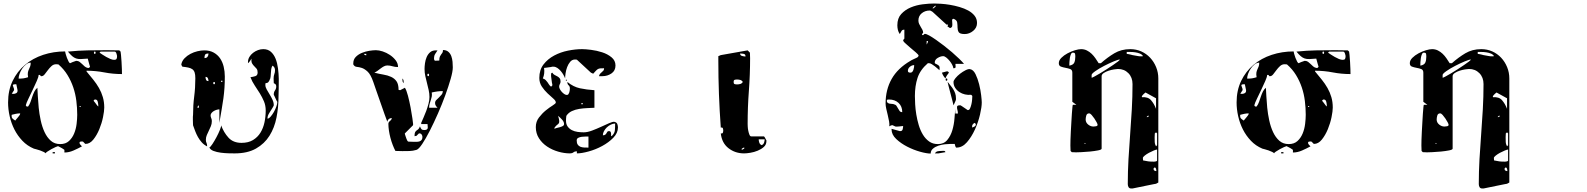

<svg xmlns="http://www.w3.org/2000/svg" viewBox="-20 -847 9040 1094"><path d="M667 -553Q668 -551 669.5 -533.5Q671 -516 672.5 -494.5Q674 -473 674.5 -452.5Q675 -432 675 -425Q623 -425 574 -434.5Q525 -444 473 -444V-440Q493 -416 511.5 -393Q530 -370 544 -345.5Q558 -321 566 -293.5Q574 -266 574 -234Q574 -214 567 -179.5Q560 -145 546 -111Q532 -77 512 -52Q492 -27 467 -27Q465 -27 460 -33Q455 -39 453 -40L447 -41Q444 -41 438.5 -40Q433 -39 433 -33Q433 -29 438 -22.5Q443 -16 447 -13Q425 -1 399 10.5Q373 22 347 22V7Q347 7 343 4Q339 1 334 -2Q329 -5 323 -8Q317 -11 313 -13Q313 -14 310 -14Q308 -14 296.5 -9Q285 -4 272.5 3Q260 10 249.5 17Q239 24 240 27Q238 23 228.5 18.5Q219 14 208 10Q197 6 186.5 3.5Q176 1 173 0Q135 -16 107.5 -45Q80 -74 62 -109.5Q44 -145 35 -185Q26 -225 26 -263Q26 -332 52 -386Q78 -440 122.5 -477.5Q167 -515 226 -534.5Q285 -554 351 -554Q351 -551 354 -540Q357 -529 361.5 -517Q366 -505 371 -496Q376 -487 380 -487Q381 -487 386.5 -490Q392 -493 393 -493L413 -500H417Q426 -500 433.5 -494.5Q441 -489 448 -482Q455 -475 462.5 -468.5Q470 -462 480 -460H487Q488 -461 490.5 -463.5Q493 -466 493 -467Q493 -468 490 -476.5Q487 -485 487 -487L480 -513Q456 -511 440.5 -510.5Q425 -510 413.5 -514Q402 -518 391.5 -527Q381 -536 367 -553Q427 -559 478 -560Q529 -561 589 -561L660 -560ZM520 -540Q525 -540 525 -546.5Q525 -553 520 -553Q515 -553 515 -546.5Q515 -540 520 -540ZM547 -547Q553 -543 563.5 -536Q574 -529 585.5 -522.5Q597 -516 609 -511Q621 -506 631 -506Q641 -506 644 -511.5Q647 -517 647 -527Q647 -531 643.5 -542Q640 -553 633 -553H553ZM155 -490Q141 -490 128.5 -480Q116 -470 106.5 -456Q97 -442 91.5 -426.5Q86 -411 86 -399Q102 -399 113 -400.5Q124 -402 140 -407Q137 -425 139 -434.5Q141 -444 144.5 -451.5Q148 -459 151.5 -467.5Q155 -476 155 -490ZM140 -240Q149 -252 154 -266.5Q159 -281 164 -296Q169 -311 175.5 -324.5Q182 -338 193 -347Q194 -330 195.5 -299.5Q197 -269 200.5 -233.5Q204 -198 212 -161Q220 -124 234 -94Q248 -64 269.5 -45Q291 -26 323 -26Q354 -26 373 -43.5Q392 -61 402.5 -86.5Q413 -112 416.5 -141Q420 -170 420 -193Q420 -232 415 -272Q410 -312 397.5 -349Q385 -386 364.5 -419.5Q344 -453 313 -480L300 -481Q285 -481 273.5 -470.5Q262 -460 252.5 -447Q243 -434 234.5 -423.5Q226 -413 217 -413H213L212 -414Q210 -416 210 -417L207 -420H200Q200 -409 189.5 -385.5Q179 -362 166.5 -335.5Q154 -309 142 -284.5Q130 -260 127 -247Q129 -241 133 -240ZM80 -333 73 -367H67Q64 -367 58.5 -366Q53 -365 53 -360Q53 -358 56.5 -350Q60 -342 60 -340V-333Q59 -331 53.5 -323Q48 -315 47 -313Q50 -312 57 -312Q64 -312 72 -316Q80 -320 80 -330ZM540 -247Q540 -254 537 -267Q534 -280 523 -280H520Q517 -279 513 -273Q516 -270 523.5 -260Q531 -250 533 -247Q536 -243 540 -240ZM440 -240Q441 -243 437 -243Q433 -243 433 -240Q434 -237 436.5 -237Q439 -237 440 -240ZM95 -201Q83 -201 70.5 -198.5Q58 -196 47 -193Q46 -191 46 -187Q46 -177 51.5 -171.5Q57 -166 67 -160Q68 -162 72 -166.5Q76 -171 80.5 -176.5Q85 -182 88.5 -186.5Q92 -191 93 -193Q94 -194 94.5 -197Q95 -200 95 -201ZM280 27V20H293V27Z M1393 -493Q1393 -509 1401 -522.5Q1409 -536 1422 -546Q1435 -556 1450 -561.5Q1465 -567 1480 -567Q1507 -567 1524 -551.5Q1541 -536 1550.5 -512Q1560 -488 1564 -457.5Q1568 -427 1568.5 -397.5Q1569 -368 1568 -341.5Q1567 -315 1567 -299Q1567 -236 1555.5 -177.5Q1544 -119 1515.5 -73.5Q1487 -28 1438.5 -0.5Q1390 27 1317 27Q1305 27 1283 26.5Q1261 26 1238 23Q1215 20 1196.5 13Q1178 6 1173 -7Q1179 -9 1190.5 -26.5Q1202 -44 1213.5 -65.5Q1225 -87 1233 -107Q1241 -127 1240 -133Q1255 -92 1282 -62.5Q1309 -33 1356 -33Q1395 -33 1421.5 -49Q1448 -65 1464 -91Q1480 -117 1487 -150Q1494 -183 1494 -217Q1494 -246 1484 -269.5Q1474 -293 1460.5 -315Q1447 -337 1432 -359Q1417 -381 1407 -407Q1421 -409 1434.5 -413Q1448 -417 1448 -434Q1448 -448 1442 -455.5Q1436 -463 1429 -469.5Q1422 -476 1416.5 -485.5Q1411 -495 1413 -513Q1411 -509 1405 -500Q1399 -491 1393 -487ZM1160 -13Q1142 -22 1129.5 -36Q1117 -50 1108 -66Q1099 -82 1092.5 -99Q1086 -116 1080 -133Q1080 -136 1079.5 -145Q1079 -154 1079 -163.5Q1079 -173 1079 -181.5Q1079 -190 1080 -193Q1080 -247 1086.5 -297Q1093 -347 1093 -401Q1093 -422 1089 -434Q1085 -446 1076 -452.5Q1067 -459 1053 -462Q1039 -465 1020 -467Q1018 -468 1015.5 -473Q1013 -478 1013 -480Q1017 -500 1031.5 -515Q1046 -530 1065 -540Q1084 -550 1105 -555Q1126 -560 1144 -560Q1175 -560 1197.5 -547.5Q1220 -535 1234 -514.5Q1248 -494 1254.5 -467Q1261 -440 1261 -411Q1261 -376 1259 -346.5Q1257 -317 1253 -287Q1249 -257 1243 -223.5Q1237 -190 1230 -147V-224Q1224 -224 1215 -221.5Q1206 -219 1198.5 -214.5Q1191 -210 1185.5 -203.5Q1180 -197 1180 -190Q1180 -181 1183.5 -174Q1187 -167 1187 -157Q1187 -141 1181.5 -128Q1176 -115 1170 -102.5Q1164 -90 1158.5 -77.5Q1153 -65 1153 -50Q1153 -40 1156.5 -33Q1160 -26 1160 -17ZM1168 -542Q1153 -542 1149 -536Q1145 -530 1145 -516Q1157 -516 1162.5 -523.5Q1168 -531 1168 -542ZM1560 -267Q1559 -268 1556 -273.5Q1553 -279 1550 -286Q1547 -293 1544 -299Q1541 -305 1540 -307V-310Q1540 -322 1547 -332Q1554 -342 1554 -354Q1554 -361 1551.5 -365Q1549 -369 1540 -373L1539 -400Q1539 -415 1543 -424.5Q1547 -434 1547 -447Q1547 -464 1533 -473Q1532 -472 1529.5 -467Q1527 -462 1527 -460Q1526 -458 1525 -449.5Q1524 -441 1523.5 -430.5Q1523 -420 1522 -411Q1521 -402 1520 -400Q1513 -382 1508 -378Q1503 -374 1499.5 -374Q1496 -374 1494 -373.5Q1492 -373 1492 -363Q1492 -351 1499.5 -337.5Q1507 -324 1516 -309.5Q1525 -295 1532.5 -279Q1540 -263 1540 -247Q1540 -246 1537.5 -241Q1535 -236 1533 -233Q1527 -222 1515.5 -205Q1504 -188 1504 -171Q1512 -171 1522 -182.5Q1532 -194 1540.5 -209Q1549 -224 1554.5 -239.5Q1560 -255 1560 -264ZM1168 -385Q1168 -393 1164.5 -401Q1161 -409 1151 -409Q1151 -400 1154 -392.5Q1157 -385 1168 -385ZM1247 -387H1240V-380H1247ZM1200 -367Q1205 -367 1205 -373.5Q1205 -380 1200 -380Q1195 -380 1195 -373.5Q1195 -367 1200 -367ZM1113 -247Q1105 -242 1105 -233H1113Z M2473 -560Q2466 -550 2459.5 -539.5Q2453 -529 2453 -516Q2453 -500 2461 -501Q2469 -502 2483 -502Q2483 -518 2486.5 -525Q2490 -532 2493.5 -536.5Q2497 -541 2500.5 -546Q2504 -551 2504 -562Q2523 -562 2534.5 -552Q2546 -542 2551.5 -527Q2557 -512 2558.5 -495Q2560 -478 2560 -463Q2560 -440 2548 -398Q2536 -356 2517.5 -305Q2499 -254 2475.5 -200.5Q2452 -147 2429 -102Q2406 -57 2386 -27Q2366 3 2353 7Q2332 13 2313.5 13.5Q2295 14 2273 14L2233 13Q2225 -2 2217.5 -21.5Q2210 -41 2204.5 -62Q2199 -83 2196 -103.5Q2193 -124 2193 -141Q2193 -151 2201.5 -157Q2210 -163 2213 -173Q2212 -174 2210 -174Q2201 -174 2194.5 -168Q2188 -162 2187 -153Q2182 -166 2170.5 -198Q2159 -230 2146.5 -266.5Q2134 -303 2122.5 -335Q2111 -367 2107 -380Q2092 -423 2074.5 -439Q2057 -455 2041.5 -460Q2026 -465 2013 -466Q2000 -467 1993 -480V-486Q1993 -508 2007 -522.5Q2021 -537 2041.5 -545.5Q2062 -554 2084 -557.5Q2106 -561 2122 -561Q2139 -561 2160.5 -554Q2182 -547 2201.5 -534Q2221 -521 2234.5 -503.5Q2248 -486 2248 -465Q2230 -465 2216 -469.5Q2202 -474 2187 -474Q2177 -474 2167.5 -469Q2158 -464 2149 -457Q2140 -450 2131 -443.5Q2122 -437 2113 -433Q2140 -426 2164.5 -422Q2189 -418 2208.5 -409Q2228 -400 2239.5 -383.5Q2251 -367 2251 -335L2260 -333Q2263 -335 2273.5 -340Q2284 -345 2287 -347Q2296 -334 2304.5 -301.5Q2313 -269 2319.5 -234.5Q2326 -200 2330 -171.5Q2334 -143 2334 -139Q2334 -134 2333 -133L2287 -87Q2286 -86 2287.5 -81.5Q2289 -77 2291 -70.5Q2293 -64 2295.5 -57.5Q2298 -51 2300 -47Q2302 -42 2307 -40L2337 -39Q2345 -39 2354 -39Q2363 -39 2370.5 -41.5Q2378 -44 2382.5 -50Q2387 -56 2387 -67Q2387 -74 2382.5 -80.5Q2378 -87 2370 -87H2367Q2365 -86 2360 -80Q2355 -74 2353 -73L2342 -71Q2342 -87 2345 -93Q2348 -99 2352.5 -102.5Q2357 -106 2362.5 -110Q2368 -114 2373 -127Q2377 -116 2381.5 -111Q2386 -106 2397 -106Q2407 -106 2411.5 -109Q2416 -112 2417 -116.5Q2418 -121 2417 -127.5Q2416 -134 2416 -140H2380V-147Q2385 -159 2393 -176.5Q2401 -194 2408.5 -214.5Q2416 -235 2421.5 -255.5Q2427 -276 2427 -294Q2427 -314 2422.5 -334Q2418 -354 2413 -373.5Q2408 -393 2403.5 -413Q2399 -433 2399 -454Q2399 -468 2401.5 -486.5Q2404 -505 2411 -521.5Q2418 -538 2430.5 -549Q2443 -560 2463 -560ZM2067 -540H2053Q2058 -532 2067 -532ZM2420 -413Q2425 -413 2425 -420Q2425 -427 2420 -427Q2415 -427 2415 -420Q2415 -413 2420 -413ZM2280 -373Q2275 -379 2274 -383Q2273 -387 2273 -393V-400Q2278 -394 2279 -390Q2280 -386 2280 -380ZM2473 -233Q2466 -240 2462.5 -246Q2459 -252 2459 -260Q2459 -270 2466 -277Q2473 -284 2481 -291.5Q2489 -299 2496 -307.5Q2503 -316 2503 -328Q2474 -328 2440 -320Q2442 -307 2440 -296.5Q2438 -286 2434.5 -276Q2431 -266 2428 -255.5Q2425 -245 2425 -233Z M3367 -233Q3348 -232 3325.5 -231Q3303 -230 3280.5 -226.5Q3258 -223 3238.5 -214Q3219 -205 3207 -187Q3206 -184 3205.5 -173.5Q3205 -163 3205 -160Q3205 -139 3214.5 -126Q3224 -113 3238.5 -105.5Q3253 -98 3271 -95.5Q3289 -93 3306 -93Q3327 -93 3353.5 -103Q3380 -113 3405 -124.5Q3430 -136 3450.5 -145Q3471 -154 3480 -153Q3494 -150 3497.5 -140Q3501 -130 3501 -121Q3501 -89 3474.5 -62Q3448 -35 3411 -15Q3374 5 3334 16Q3294 27 3267 27V15Q3255 15 3247.5 21Q3240 27 3228 27Q3195 27 3160.5 17Q3126 7 3097.5 -12Q3069 -31 3051 -59Q3033 -87 3033 -123Q3033 -154 3051 -177.5Q3069 -201 3090 -218Q3111 -235 3129 -246Q3147 -257 3147 -263Q3147 -273 3132.5 -285.5Q3118 -298 3100 -315Q3082 -332 3067.5 -353.5Q3053 -375 3053 -403Q3053 -449 3077 -480Q3101 -511 3137.5 -530.5Q3174 -550 3216.5 -558.5Q3259 -567 3297 -567Q3316 -567 3348 -563Q3380 -559 3411 -549Q3442 -539 3464.5 -520.5Q3487 -502 3487 -474Q3487 -444 3464 -428.5Q3441 -413 3413 -413H3393Q3395 -422 3399.5 -427Q3404 -432 3409 -436Q3414 -440 3418 -444.5Q3422 -449 3422 -458Q3409 -458 3401.5 -457.5Q3394 -457 3388 -454Q3382 -451 3376 -444.5Q3370 -438 3360 -427L3347 -433L3267 -507L3257 -508Q3240 -508 3229 -495Q3218 -482 3211.5 -464.5Q3205 -447 3202.5 -429Q3200 -411 3200 -400Q3197 -409 3190.5 -420.5Q3184 -432 3175 -442.5Q3166 -453 3155.5 -460Q3145 -467 3134 -467H3127Q3125 -466 3118 -465Q3111 -464 3103.5 -463Q3096 -462 3089.5 -461Q3083 -460 3080 -460Q3085 -428 3073 -400Q3083 -397 3089 -391Q3095 -385 3099.5 -378.5Q3104 -372 3108.5 -365Q3113 -358 3120 -353Q3124 -356 3127 -360V-367Q3126 -368 3125 -375Q3124 -382 3123 -390Q3122 -398 3121 -405Q3120 -412 3120 -413V-421Q3120 -425 3120.5 -428Q3121 -431 3127 -433Q3132 -424 3140 -420Q3148 -416 3155.5 -412Q3163 -408 3168.5 -401.5Q3174 -395 3174 -383Q3174 -374 3170 -368Q3166 -362 3166 -353Q3166 -347 3170.5 -338.5Q3175 -330 3181.5 -323Q3188 -316 3195.5 -311Q3203 -306 3210 -306Q3216 -306 3219 -310.5Q3222 -315 3224 -321Q3226 -327 3226.5 -333.5Q3227 -340 3227 -344Q3227 -355 3220 -361Q3213 -367 3213 -377V-380Q3247 -352 3284.5 -344Q3322 -336 3367 -333ZM3207 -387Q3204 -386 3204 -390Q3204 -394 3207 -393Q3210 -393 3210 -390Q3210 -387 3207 -387ZM3300 -260H3293V-253H3300ZM3194 -140Q3194 -153 3182 -166Q3170 -179 3160 -187Q3166 -167 3166.5 -158Q3167 -149 3164 -144.5Q3161 -140 3154.5 -135.5Q3148 -131 3140 -120Q3139 -119 3139 -117Q3139 -114 3140 -113Q3144 -116 3153 -118Q3162 -120 3171 -122.5Q3180 -125 3187 -129Q3194 -133 3194 -140ZM3485 -143Q3473 -143 3460.5 -137Q3448 -131 3438 -121.5Q3428 -112 3421.5 -100Q3415 -88 3415 -76Q3424 -76 3428.5 -79.5Q3433 -83 3435.5 -87.5Q3438 -92 3440.5 -96Q3443 -100 3450 -100Q3456 -100 3458.5 -96.5Q3461 -93 3461.5 -88Q3462 -83 3462 -78.5Q3462 -74 3462 -71Q3463 -71 3467 -73Q3482 -88 3483.5 -104.5Q3485 -121 3485 -143ZM3333 -69Q3328 -69 3317 -69Q3306 -69 3294.5 -67.5Q3283 -66 3274.5 -61.5Q3266 -57 3266 -47Q3266 -32 3271.5 -23.5Q3277 -15 3286.5 -11Q3296 -7 3308 -6.5Q3320 -6 3333 -6Z M4347 -43Q4347 -23 4332.5 -10Q4318 3 4297.5 11.5Q4277 20 4255.5 23.5Q4234 27 4220 27Q4169 27 4131 -2.5Q4093 -32 4087 -87Q4097 -85 4099 -91.5Q4101 -98 4101 -103Q4101 -109 4099 -115.5Q4097 -122 4087 -120Q4080 -216 4076.5 -310.5Q4073 -405 4073 -501V-527L4087 -533L4240 -560L4253 -547L4254 -515Q4254 -421 4247 -329Q4240 -237 4240 -141Q4240 -138 4240.5 -126.5Q4241 -115 4243.5 -102.5Q4246 -90 4250 -80Q4254 -70 4260 -70H4333Q4334 -70 4336.5 -66Q4339 -62 4340 -60Q4341 -58 4343.5 -53Q4346 -48 4347 -47ZM4228 -525Q4228 -538 4218 -540Q4208 -542 4197 -542Q4197 -531 4208.5 -528Q4220 -525 4228 -525ZM4213 -380Q4207 -389 4198 -391.5Q4189 -394 4180 -394Q4171 -394 4165.5 -392Q4160 -390 4160 -380Q4160 -370 4165.5 -368Q4171 -366 4180 -366Q4189 -366 4198 -368.5Q4207 -371 4213 -380ZM4303 -53Q4303 -44 4306.5 -34Q4310 -24 4320 -20Q4330 -24 4333.5 -34Q4337 -44 4337 -53ZM4220 0Q4221 -1 4221 -3Q4221 -6 4220 -7Q4218 -6 4213 -3.5Q4208 -1 4207 0Q4206 1 4206 3Q4206 6 4207 7Z M5520 -300Q5519 -303 5513 -307Q5496 -305 5478.5 -309Q5461 -313 5446.5 -322.5Q5432 -332 5422.5 -346.5Q5413 -361 5413 -380Q5413 -388 5424 -401.5Q5435 -415 5450.5 -427Q5466 -439 5482 -447Q5498 -455 5507 -453Q5526 -450 5538.5 -424.5Q5551 -399 5559 -367Q5567 -335 5570.5 -305Q5574 -275 5574 -263Q5574 -237 5564 -194Q5554 -151 5535 -109Q5516 -67 5489.5 -36.5Q5463 -6 5430 -6Q5427 -6 5427 -7Q5425 -9 5422.5 -16.5Q5420 -24 5420 -27H5397Q5384 -27 5364.5 -25Q5345 -23 5327 -17Q5309 -11 5296 0Q5283 11 5283 28Q5260 28 5222.5 17.5Q5185 7 5149 -11.5Q5113 -30 5086.5 -55Q5060 -80 5060 -110V-113L5107 -100H5110Q5121 -100 5123.5 -111Q5126 -122 5126 -129Q5123 -129 5116.5 -128Q5110 -127 5103 -126.5Q5096 -126 5089.5 -125.5Q5083 -125 5080 -127Q5079 -127 5073.5 -130Q5068 -133 5067 -133Q5066 -134 5063 -134Q5061 -134 5060 -133Q5058 -133 5053 -130.5Q5048 -128 5047 -127Q5049 -138 5046 -155Q5043 -172 5038.5 -190.5Q5034 -209 5030 -226.5Q5026 -244 5026 -257Q5026 -336 5060.5 -397Q5095 -458 5167 -500Q5168 -501 5173.5 -504Q5179 -507 5186 -510Q5193 -513 5199 -516Q5205 -519 5207 -520Q5208 -521 5210.5 -523.5Q5213 -526 5213 -527Q5214 -527 5214 -530Q5214 -535 5199 -548Q5184 -561 5166.5 -575.5Q5149 -590 5136 -602.5Q5123 -615 5127 -620L5133 -627V-678Q5122 -678 5117.5 -671.5Q5113 -665 5107 -653Q5099 -664 5096 -677Q5093 -690 5093 -703Q5093 -743 5115 -767Q5137 -791 5169 -804.5Q5201 -818 5237.5 -822.5Q5274 -827 5303 -827Q5318 -827 5342 -825.5Q5366 -824 5393 -819.5Q5420 -815 5447.5 -807Q5475 -799 5497 -787Q5519 -775 5533 -757.5Q5547 -740 5547 -716Q5547 -689 5525 -671Q5503 -653 5477 -653Q5449 -653 5442.5 -664Q5436 -675 5436 -689.5Q5436 -704 5434 -718.5Q5432 -733 5413 -740Q5405 -739 5405 -731.5Q5405 -724 5406 -715Q5407 -706 5405.5 -698Q5404 -690 5393 -687Q5384 -693 5381 -695Q5378 -697 5378 -698Q5378 -699 5380 -700.5Q5382 -702 5382 -707H5373L5293 -780Q5292 -781 5287 -783.5Q5282 -786 5280 -787H5277Q5251 -787 5232 -771.5Q5213 -756 5213 -730Q5213 -720 5217 -711Q5221 -702 5226.5 -693.5Q5232 -685 5236 -677Q5240 -669 5240 -660Q5240 -659 5237 -656.5Q5234 -654 5233 -653Q5233 -652 5234 -651V-649Q5234 -648 5235 -648Q5236 -648 5237.5 -647Q5239 -646 5240 -647Q5241 -647 5243.5 -650Q5246 -653 5247 -653Q5247 -654 5250 -654Q5258 -654 5275 -644.5Q5292 -635 5313.5 -620Q5335 -605 5359 -586.5Q5383 -568 5405 -549Q5427 -530 5445 -512.5Q5463 -495 5473 -483H5424Q5424 -475 5425 -466.5Q5426 -458 5412 -458Q5412 -465 5406 -477Q5400 -489 5391 -500Q5382 -511 5372 -519Q5362 -527 5354 -527Q5340 -527 5323 -517Q5306 -507 5306 -490Q5306 -486 5310.5 -484Q5315 -482 5320 -479.5Q5325 -477 5329.5 -473Q5334 -469 5334 -460L5333 -447Q5329 -450 5322 -456.5Q5315 -463 5306.5 -469.5Q5298 -476 5289 -481.5Q5280 -487 5273 -487H5267Q5223 -449 5208 -403Q5193 -357 5193 -300Q5193 -281 5194.5 -253Q5196 -225 5201 -194.5Q5206 -164 5215 -134Q5224 -104 5238.5 -80Q5253 -56 5274 -41Q5295 -26 5324 -26Q5358 -26 5377.5 -49.5Q5397 -73 5406.5 -105.5Q5416 -138 5418.5 -172Q5421 -206 5423 -227V-200H5438Q5438 -212 5435.5 -219.5Q5433 -227 5433 -237Q5433 -243 5437.5 -245Q5442 -247 5447 -247H5453Q5455 -246 5461 -242Q5467 -238 5473.5 -233.5Q5480 -229 5486 -225Q5492 -221 5493 -220H5497Q5503 -220 5507.5 -230Q5512 -240 5515 -253Q5518 -266 5519 -278.5Q5520 -291 5520 -297ZM5300 -800Q5302 -801 5307 -806.5Q5312 -812 5313 -813Q5312 -814 5310 -814Q5307 -814 5307 -813Q5305 -812 5300 -807Q5295 -802 5293 -800ZM5260 -613V-593L5267 -607Q5268 -609 5268 -613ZM5189 -476Q5176 -476 5164.5 -466.5Q5153 -457 5153 -443Q5153 -437 5157.5 -435Q5162 -433 5167 -433Q5174 -433 5178 -437.5Q5182 -442 5184.5 -449Q5187 -456 5188 -463.5Q5189 -471 5189 -476ZM5380 -440Q5383 -439 5387 -433Q5381 -426 5375.5 -417.5Q5370 -409 5367 -400Q5353 -415 5347 -433L5373 -440ZM5373 -387Q5368 -387 5368 -393.5Q5368 -400 5373 -400Q5378 -400 5378 -393.5Q5378 -387 5373 -387ZM5427 -280Q5427 -278 5425 -273Q5423 -268 5420.5 -263Q5418 -258 5416 -253Q5414 -248 5413 -247Q5413 -248 5408 -268Q5403 -288 5396.5 -312Q5390 -336 5385 -356Q5380 -376 5380 -377V-380Q5388 -369 5396.5 -359Q5405 -349 5411.5 -338.5Q5418 -328 5422.5 -315.5Q5427 -303 5427 -286ZM5121 -208Q5121 -241 5100 -260.5Q5079 -280 5046 -280Q5043 -280 5038 -279.5Q5033 -279 5033 -273Q5033 -265 5037.5 -261.5Q5042 -258 5048.5 -256.5Q5055 -255 5062 -255Q5069 -255 5073 -253Q5083 -251 5088 -244Q5093 -237 5097 -229Q5101 -221 5106 -214.5Q5111 -208 5121 -208ZM5540 -140Q5539 -143 5533 -147Q5519 -139 5519 -127Q5519 -122 5520 -120Q5525 -122 5532.5 -126Q5540 -130 5540 -137ZM5327 27H5307Q5313 17 5323 15Q5333 13 5344 13Q5347 13 5356 12.5Q5365 12 5367 20Z M6567 200Q6566 200 6550.5 203Q6535 206 6513.5 210.5Q6492 215 6469.5 219.5Q6447 224 6433 227H6426Q6415 227 6410.5 219.5Q6406 212 6406 202Q6406 131 6410 60Q6414 -11 6419.5 -82Q6425 -153 6429 -224.5Q6433 -296 6433 -368Q6433 -406 6409.5 -430Q6386 -454 6350 -454Q6343 -454 6327.5 -451.5Q6312 -449 6296.5 -444Q6281 -439 6269 -431Q6257 -423 6257 -413V0Q6257 6 6236.5 10Q6216 14 6190.5 16.5Q6165 19 6141 20Q6117 21 6111 21L6087 20L6080 13L6079 -18Q6079 -29 6079.5 -50.5Q6080 -72 6081.5 -97.5Q6083 -123 6084.5 -150.5Q6086 -178 6087.5 -200Q6089 -222 6090.5 -236Q6092 -250 6093 -250H6113L6090 -267V-433Q6090 -449 6078 -453.5Q6066 -458 6051.5 -460.5Q6037 -463 6025 -467.5Q6013 -472 6013 -487Q6013 -503 6027.5 -517.5Q6042 -532 6062.5 -543Q6083 -554 6104.5 -560.5Q6126 -567 6140 -567Q6158 -567 6173 -559.5Q6188 -552 6200 -540.5Q6212 -529 6222 -514.5Q6232 -500 6240 -487H6253Q6290 -520 6329.5 -543.5Q6369 -567 6420 -567Q6454 -567 6483 -554Q6512 -541 6533.5 -518Q6555 -495 6567.5 -464.5Q6580 -434 6580 -400V193ZM6400 -540Q6407 -539 6413 -538Q6418 -537 6423.5 -535.5Q6429 -534 6433 -533Q6453 -530 6461 -528Q6469 -526 6483 -526Q6490 -526 6493 -527Q6487 -537 6474.5 -542Q6462 -547 6448 -549Q6434 -551 6420.5 -551Q6407 -551 6400 -551ZM6073 -473Q6095 -477 6101 -490Q6107 -503 6107 -524Q6107 -534 6105.5 -540.5Q6104 -547 6093 -547Q6086 -547 6082 -538Q6078 -529 6076 -517Q6074 -505 6073.5 -493.5Q6073 -482 6073 -477ZM6200 -404Q6203 -404 6216 -411Q6229 -418 6247 -428.5Q6265 -439 6285 -452Q6305 -465 6322 -476.5Q6339 -488 6350 -496.5Q6361 -505 6361 -508Q6352 -508 6325.5 -497Q6299 -486 6271 -471.5Q6243 -457 6221.5 -442Q6200 -427 6200 -420ZM6567 -287 6507 -320Q6506 -320 6498 -312.5Q6490 -305 6487 -300Q6486 -299 6486 -297Q6486 -294 6487 -293Q6521 -296 6538.5 -276Q6556 -256 6567 -227ZM6234 -136Q6234 -140 6228.5 -150.5Q6223 -161 6215.5 -172Q6208 -183 6200 -192Q6192 -201 6186 -201Q6173 -201 6169.5 -188.5Q6166 -176 6166 -166Q6166 -149 6180 -137.5Q6194 -126 6210 -126Q6215 -126 6224.5 -127.5Q6234 -129 6234 -136ZM6520 -187Q6516 -184 6513 -180H6520Q6523 -181 6527 -187ZM6573 -87 6567 -93 6560 -87 6559 -65Q6559 -53 6559.5 -39Q6560 -25 6567 -13L6573 -20ZM6160 -33V-27H6167ZM6573 5Q6568 5 6554.5 10.5Q6541 16 6527 23.5Q6513 31 6502.5 39.5Q6492 48 6492 53L6493 67Q6511 71 6523 72.5Q6535 74 6551 74Q6551 74 6554.5 74Q6558 74 6562 73.5Q6566 73 6569.5 71.5Q6573 70 6573 67ZM6553 117Q6553 123 6558.5 125.5Q6564 128 6569 128Q6569 124 6567.5 116.5Q6566 109 6560 107Q6556 108 6553 113Z M7667 -553Q7668 -551 7669.5 -533.5Q7671 -516 7672.5 -494.5Q7674 -473 7674.5 -452.5Q7675 -432 7675 -425Q7623 -425 7574 -434.5Q7525 -444 7473 -444V-440Q7493 -416 7511.5 -393Q7530 -370 7544 -345.5Q7558 -321 7566 -293.5Q7574 -266 7574 -234Q7574 -214 7567 -179.5Q7560 -145 7546 -111Q7532 -77 7512 -52Q7492 -27 7467 -27Q7465 -27 7460 -33Q7455 -39 7453 -40L7447 -41Q7444 -41 7438.5 -40Q7433 -39 7433 -33Q7433 -29 7438 -22.5Q7443 -16 7447 -13Q7425 -1 7399 10.5Q7373 22 7347 22V7Q7347 7 7343 4Q7339 1 7334 -2Q7329 -5 7323 -8Q7317 -11 7313 -13Q7313 -14 7310 -14Q7308 -14 7296.5 -9Q7285 -4 7272.5 3Q7260 10 7249.5 17Q7239 24 7240 27Q7238 23 7228.5 18.5Q7219 14 7208 10Q7197 6 7186.5 3.5Q7176 1 7173 0Q7135 -16 7107.5 -45Q7080 -74 7062 -109.5Q7044 -145 7035 -185Q7026 -225 7026 -263Q7026 -332 7052 -386Q7078 -440 7122.5 -477.5Q7167 -515 7226 -534.5Q7285 -554 7351 -554Q7351 -551 7354 -540Q7357 -529 7361.5 -517Q7366 -505 7371 -496Q7376 -487 7380 -487Q7381 -487 7386.5 -490Q7392 -493 7393 -493L7413 -500H7417Q7426 -500 7433.5 -494.5Q7441 -489 7448 -482Q7455 -475 7462.5 -468.5Q7470 -462 7480 -460H7487Q7488 -461 7490.5 -463.5Q7493 -466 7493 -467Q7493 -468 7490 -476.5Q7487 -485 7487 -487L7480 -513Q7456 -511 7440.5 -510.5Q7425 -510 7413.5 -514Q7402 -518 7391.5 -527Q7381 -536 7367 -553Q7427 -559 7478 -560Q7529 -561 7589 -561L7660 -560ZM7520 -540Q7525 -540 7525 -546.5Q7525 -553 7520 -553Q7515 -553 7515 -546.5Q7515 -540 7520 -540ZM7547 -547Q7553 -543 7563.5 -536Q7574 -529 7585.5 -522.5Q7597 -516 7609 -511Q7621 -506 7631 -506Q7641 -506 7644 -511.5Q7647 -517 7647 -527Q7647 -531 7643.5 -542Q7640 -553 7633 -553H7553ZM7155 -490Q7141 -490 7128.5 -480Q7116 -470 7106.5 -456Q7097 -442 7091.5 -426.5Q7086 -411 7086 -399Q7102 -399 7113 -400.5Q7124 -402 7140 -407Q7137 -425 7139 -434.5Q7141 -444 7144.5 -451.5Q7148 -459 7151.5 -467.5Q7155 -476 7155 -490ZM7140 -240Q7149 -252 7154 -266.5Q7159 -281 7164 -296Q7169 -311 7175.5 -324.5Q7182 -338 7193 -347Q7194 -330 7195.5 -299.5Q7197 -269 7200.5 -233.5Q7204 -198 7212 -161Q7220 -124 7234 -94Q7248 -64 7269.5 -45Q7291 -26 7323 -26Q7354 -26 7373 -43.5Q7392 -61 7402.5 -86.5Q7413 -112 7416.5 -141Q7420 -170 7420 -193Q7420 -232 7415 -272Q7410 -312 7397.5 -349Q7385 -386 7364.5 -419.5Q7344 -453 7313 -480L7300 -481Q7285 -481 7273.5 -470.5Q7262 -460 7252.5 -447Q7243 -434 7234.5 -423.5Q7226 -413 7217 -413H7213L7212 -414Q7210 -416 7210 -417L7207 -420H7200Q7200 -409 7189.5 -385.5Q7179 -362 7166.5 -335.5Q7154 -309 7142 -284.5Q7130 -260 7127 -247Q7129 -241 7133 -240ZM7080 -333 7073 -367H7067Q7064 -367 7058.5 -366Q7053 -365 7053 -360Q7053 -358 7056.5 -350Q7060 -342 7060 -340V-333Q7059 -331 7053.5 -323Q7048 -315 7047 -313Q7050 -312 7057 -312Q7064 -312 7072 -316Q7080 -320 7080 -330ZM7540 -247Q7540 -254 7537 -267Q7534 -280 7523 -280H7520Q7517 -279 7513 -273Q7516 -270 7523.5 -260Q7531 -250 7533 -247Q7536 -243 7540 -240ZM7440 -240Q7441 -243 7437 -243Q7433 -243 7433 -240Q7434 -237 7436.5 -237Q7439 -237 7440 -240ZM7095 -201Q7083 -201 7070.5 -198.5Q7058 -196 7047 -193Q7046 -191 7046 -187Q7046 -177 7051.5 -171.5Q7057 -166 7067 -160Q7068 -162 7072 -166.5Q7076 -171 7080.5 -176.5Q7085 -182 7088.5 -186.5Q7092 -191 7093 -193Q7094 -194 7094.5 -197Q7095 -200 7095 -201ZM7280 27V20H7293V27Z M8567 200Q8566 200 8550.5 203Q8535 206 8513.5 210.5Q8492 215 8469.5 219.5Q8447 224 8433 227H8426Q8415 227 8410.5 219.5Q8406 212 8406 202Q8406 131 8410 60Q8414 -11 8419.5 -82Q8425 -153 8429 -224.5Q8433 -296 8433 -368Q8433 -406 8409.5 -430Q8386 -454 8350 -454Q8343 -454 8327.5 -451.5Q8312 -449 8296.5 -444Q8281 -439 8269 -431Q8257 -423 8257 -413V0Q8257 6 8236.5 10Q8216 14 8190.5 16.5Q8165 19 8141 20Q8117 21 8111 21L8087 20L8080 13L8079 -18Q8079 -29 8079.5 -50.5Q8080 -72 8081.5 -97.5Q8083 -123 8084.5 -150.5Q8086 -178 8087.5 -200Q8089 -222 8090.5 -236Q8092 -250 8093 -250H8113L8090 -267V-433Q8090 -449 8078 -453.5Q8066 -458 8051.5 -460.5Q8037 -463 8025 -467.5Q8013 -472 8013 -487Q8013 -503 8027.5 -517.5Q8042 -532 8062.5 -543Q8083 -554 8104.5 -560.5Q8126 -567 8140 -567Q8158 -567 8173 -559.5Q8188 -552 8200 -540.5Q8212 -529 8222 -514.5Q8232 -500 8240 -487H8253Q8290 -520 8329.5 -543.5Q8369 -567 8420 -567Q8454 -567 8483 -554Q8512 -541 8533.5 -518Q8555 -495 8567.5 -464.5Q8580 -434 8580 -400V193ZM8400 -540Q8407 -539 8413 -538Q8418 -537 8423.5 -535.5Q8429 -534 8433 -533Q8453 -530 8461 -528Q8469 -526 8483 -526Q8490 -526 8493 -527Q8487 -537 8474.5 -542Q8462 -547 8448 -549Q8434 -551 8420.5 -551Q8407 -551 8400 -551ZM8073 -473Q8095 -477 8101 -490Q8107 -503 8107 -524Q8107 -534 8105.5 -540.5Q8104 -547 8093 -547Q8086 -547 8082 -538Q8078 -529 8076 -517Q8074 -505 8073.5 -493.5Q8073 -482 8073 -477ZM8200 -404Q8203 -404 8216 -411Q8229 -418 8247 -428.5Q8265 -439 8285 -452Q8305 -465 8322 -476.5Q8339 -488 8350 -496.5Q8361 -505 8361 -508Q8352 -508 8325.5 -497Q8299 -486 8271 -471.5Q8243 -457 8221.5 -442Q8200 -427 8200 -420ZM8567 -287 8507 -320Q8506 -320 8498 -312.5Q8490 -305 8487 -300Q8486 -299 8486 -297Q8486 -294 8487 -293Q8521 -296 8538.5 -276Q8556 -256 8567 -227ZM8234 -136Q8234 -140 8228.5 -150.5Q8223 -161 8215.5 -172Q8208 -183 8200 -192Q8192 -201 8186 -201Q8173 -201 8169.5 -188.5Q8166 -176 8166 -166Q8166 -149 8180 -137.5Q8194 -126 8210 -126Q8215 -126 8224.5 -127.5Q8234 -129 8234 -136ZM8520 -187Q8516 -184 8513 -180H8520Q8523 -181 8527 -187ZM8573 -87 8567 -93 8560 -87 8559 -65Q8559 -53 8559.5 -39Q8560 -25 8567 -13L8573 -20ZM8160 -33V-27H8167ZM8573 5Q8568 5 8554.5 10.5Q8541 16 8527 23.5Q8513 31 8502.5 39.5Q8492 48 8492 53L8493 67Q8511 71 8523 72.5Q8535 74 8551 74Q8551 74 8554.5 74Q8558 74 8562 73.5Q8566 73 8569.5 71.5Q8573 70 8573 67ZM8553 117Q8553 123 8558.5 125.5Q8564 128 8569 128Q8569 124 8567.5 116.5Q8566 109 8560 107Q8556 108 8553 113Z"/></svg>

Font: Genkaimincho
Style: Regular
Weight: 800
Designer: Dr. Ken Lunde (project architect, glyph set definition & overall production); Masataka HATTORI \u670D \u90E8 \u6B63 \u8C
Foundry: Adobe Systems Incorporated
Version: Version 1.00